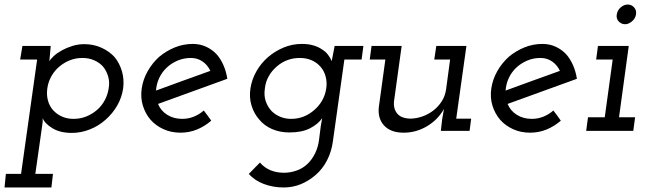

<svg xmlns="http://www.w3.org/2000/svg" viewBox="-21 -578 2852 848"><path d="M5 190 -1 250H206L213 190H135L165 -21Q167 -32 167.5 -40.5Q168 -49 167 -57Q176 -33 210 -12Q244 9 296 9Q337 9 376 -6.5Q415 -22 445 -49Q476 -76 496.5 -111.5Q517 -147 523 -188Q528 -228 517.5 -263.5Q507 -299 485 -326Q461 -352 426.5 -367.5Q392 -383 351 -383Q324 -383 298.5 -375Q273 -367 253 -356Q231 -344 216.5 -330.5Q202 -317 197 -307Q199 -324 200 -341.5Q201 -359 203 -375H78L68 -315H143L72 190ZM459 -188Q455 -160 441.5 -135Q428 -110 407 -92Q386 -74 360 -63.5Q334 -53 304 -53Q275 -53 252 -63.5Q229 -74 213 -92Q197 -110 190.5 -135Q184 -160 188 -188Q192 -216 205.5 -240.5Q219 -265 240 -283Q261 -301 287 -311.5Q313 -322 343 -322Q372 -322 395.5 -311.5Q419 -301 434 -284Q449 -266 456.5 -241Q464 -216 459 -188Z M822 -322Q851 -322 873.5 -306.5Q896 -291 908 -265Q848 -244 788.5 -222Q729 -200 668 -178Q670 -207 682 -233Q694 -259 715 -279Q735 -298 762.5 -310Q790 -322 822 -322ZM983 -230Q978 -263 965.5 -291Q953 -319 935 -339Q915 -360 888.5 -372Q862 -384 831 -384Q789 -384 751 -368.5Q713 -353 682 -327Q652 -300 631.5 -264Q611 -228 605 -188Q599 -147 610 -111.5Q621 -76 644 -49Q667 -23 701 -7.5Q735 8 776 8Q815 8 849 -6Q883 -20 912 -45Q904 -56 896 -67.5Q888 -79 879 -90Q860 -73 835.5 -63Q811 -53 784 -53Q746 -53 717.5 -71Q689 -89 677 -119Q754 -147 830 -174.5Q906 -202 983 -230Z M1457 -375Q1454 -358 1450.5 -341.5Q1447 -325 1444 -308Q1438 -323 1427.5 -336.5Q1417 -350 1401 -360Q1385 -371 1363 -377.5Q1341 -384 1312 -384Q1270 -384 1231.5 -368Q1193 -352 1162 -325Q1132 -299 1111.5 -263Q1091 -227 1085 -187Q1079 -147 1090 -111.5Q1101 -76 1124 -50Q1146 -23 1180.5 -8Q1215 7 1257 7Q1313 7 1348.5 -11.5Q1384 -30 1402 -56Q1400 -47 1399 -39.5Q1398 -32 1396 -23L1388 40Q1384 72 1370.5 99.5Q1357 127 1337 146Q1316 166 1288.5 175.5Q1261 185 1233 185Q1201 185 1174 174Q1147 163 1127 140L1078 190Q1103 219 1144 234.5Q1185 250 1232 250Q1272 250 1307.5 235.5Q1343 221 1374 194Q1404 168 1423.5 130Q1443 92 1449 48L1500 -315H1576L1584 -375ZM1149 -188Q1152 -216 1165.5 -240.5Q1179 -265 1200 -283Q1221 -302 1247 -312Q1273 -322 1303 -322Q1332 -322 1355 -312Q1378 -302 1394 -284Q1410 -266 1417 -241Q1424 -216 1420 -188Q1416 -160 1402.5 -135.5Q1389 -111 1368 -93Q1347 -74 1321 -63.5Q1295 -53 1265 -53Q1238 -53 1216 -62.5Q1194 -72 1179 -87Q1161 -106 1152.5 -131.5Q1144 -157 1149 -188Z M1926 0H2053L2060 -54H1994L2039 -375H1906L1897 -315H1967L1949 -182Q1945 -154 1930 -130.5Q1915 -107 1893 -90Q1871 -73 1844 -63.5Q1817 -54 1789 -54Q1749 -56 1732.5 -77.5Q1716 -99 1719 -129L1753 -375H1620L1612 -315H1681L1652 -104Q1647 -54 1676 -23Q1705 8 1762 8Q1817 8 1865 -20.5Q1913 -49 1940 -97L1932 -52Z M2366 -322Q2395 -322 2417.5 -306.5Q2440 -291 2452 -265Q2392 -244 2332.5 -222Q2273 -200 2212 -178Q2214 -207 2226 -233Q2238 -259 2259 -279Q2279 -298 2306.5 -310Q2334 -322 2366 -322ZM2527 -230Q2522 -263 2509.5 -291Q2497 -319 2479 -339Q2459 -360 2432.5 -372Q2406 -384 2375 -384Q2333 -384 2295 -368.5Q2257 -353 2226 -327Q2196 -300 2175.5 -264Q2155 -228 2149 -188Q2143 -147 2154 -111.5Q2165 -76 2188 -49Q2211 -23 2245 -7.5Q2279 8 2320 8Q2359 8 2393 -6Q2427 -20 2456 -45Q2448 -56 2440 -67.5Q2432 -79 2423 -90Q2404 -73 2379.5 -63Q2355 -53 2328 -53Q2290 -53 2261.5 -71Q2233 -89 2221 -119Q2298 -147 2374 -174.5Q2450 -202 2527 -230Z M2576 -60 2568 0H2776L2784 -60H2713L2756 -375H2620L2612 -315H2685L2650 -60ZM2703 -514Q2700 -496 2711.5 -483.5Q2723 -471 2740 -471Q2755 -471 2770 -483.5Q2785 -496 2788 -514Q2791 -533 2779.5 -545.5Q2768 -558 2752 -558Q2735 -558 2720.5 -545.5Q2706 -533 2703 -514Z"/></svg>

Font: Josefin Slab Thin SemiBold
Style: Italic
Weight: 600
Italic angle: -12°
Version: Version 2.000